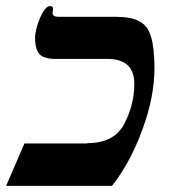

<svg xmlns="http://www.w3.org/2000/svg" viewBox="-61 -609 569 629"><path d="M225 -139V-140Q313 -140 346 -203Q379 -266 379 -334Q379 -416 291 -416H121Q84 -416 69 -431Q54 -446 54 -485Q54 -513 71 -552Q87 -589 103 -589Q113 -589 113 -580L111 -567Q111 -554 130 -554H318Q369 -554 396 -539Q424 -524 434 -488Q445 -450 445 -386Q445 -292 406 -186Q367 -78 306 0H-41L19 -139Z"/></svg>

Font: Libra Serif Modern
Style: Bold Italic
Weight: 700
Italic angle: -12°
Designer: Stefan Peev, Context Ltd
Foundry: Stefan Peev, Context Ltd
Version: Version 1.000